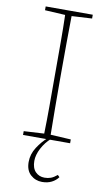

<svg xmlns="http://www.w3.org/2000/svg" viewBox="-99 -725 561 996"><g transform="rotate(10 182.0 -227.0)"><path d="M58 -657V-677H306V-657L199 -651Q198 -581 197.5 -509.5Q197 -438 197 -367V-310Q197 -239 197.5 -168Q198 -97 199 -26L306 -20V0H58V-20L165 -26Q167 -97 167 -168Q167 -239 167 -310V-367Q167 -438 167 -509.5Q167 -581 165 -651ZM111 133Q111 91 135 54.5Q159 18 186 -5H205Q176 20 157.5 55.5Q139 91 139 122Q139 160 158 179.5Q177 199 206 199Q224 199 239 193.5Q254 188 272 173L282 183Q269 201 247.5 212Q226 223 197 223Q162 223 136.5 200Q111 177 111 133Z"/></g></svg>

Font: Source Serif Pro ExtraLight
Style: Regular
Weight: 200
Designer: Frank Grießhammer
Foundry: Adobe Systems Incorporated
Version: Version 3.001;hotconv 1.0.111;makeotfexe 2.5.65597